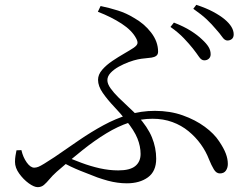

<svg xmlns="http://www.w3.org/2000/svg" viewBox="-20 -768 1040 800"><path d="M830.5 -516.6Q819.1 -516.8 809.3 -531.1Q799.6 -545.4 783.9 -565.6Q768.5 -585 746.2 -608.5Q723.9 -632 690.3 -655.8L704.6 -673.9Q746.4 -657.6 774.6 -639.8Q802.9 -622 821.6 -603.9Q840.4 -586.7 849 -572.4Q857.7 -558.1 857.7 -541.8Q857.7 -530.3 850 -523.3Q842.4 -516.4 830.5 -516.6ZM508.3 -4.2Q489.2 -4.2 469.7 -6.9Q450.2 -9.5 429.6 -15Q409.1 -20.6 386 -28.6Q353 -41.1 313.9 -56.8Q274.8 -72.6 231.4 -96L248.4 -118Q281.7 -103.7 319.3 -89.6Q356.9 -75.5 396 -66.7Q435.2 -58 472.8 -58Q521.7 -58 543.8 -76.2Q565.8 -94.4 565.8 -126.5Q565.8 -158.5 552.5 -191.5Q539.1 -224.6 504.7 -266.9Q482.6 -295 455.4 -323.6Q428.3 -352.1 408.4 -380.6Q388.5 -409 388.5 -435.5Q388.5 -457.2 405.7 -477.2Q423 -497.2 448 -514Q473 -530.8 497.4 -544.8Q521.7 -558.8 536.7 -568.7Q550.7 -578.3 552.6 -586.7Q554.5 -595.1 547.1 -608.5Q530 -641.1 487.1 -669.2Q444.3 -697.2 387.8 -719L399.1 -742.9Q437 -735 471.7 -724Q506.5 -713 537.7 -693.8Q580.8 -670 609.7 -632.3Q638.7 -594.7 638.7 -552.7Q638.7 -541.2 631.2 -535.5Q623.7 -529.8 611.5 -528Q599.3 -526.1 584.3 -524.9Q569.3 -523.7 554.5 -520.6Q538.6 -517.4 517.2 -509.6Q495.8 -501.7 475.1 -490.3Q454.4 -478.8 440.9 -464.5Q427.4 -450.1 427.4 -433.9Q427.4 -418.7 440.6 -400.1Q453.8 -381.5 474.2 -361.4Q494.6 -341.3 516.2 -321.4Q537.7 -301.6 553.6 -284.8Q595.4 -238.9 613.1 -195.6Q630.8 -152.2 630.8 -106.7Q630.8 -54.3 596.5 -29.2Q562.2 -4.2 508.3 -4.2ZM137.2 11.8Q122 11.8 99.6 -4.4Q77.2 -20.7 59.9 -44.9Q42.5 -69.1 42.5 -93.4Q42.5 -106.5 44.4 -118.4Q46.2 -130.2 48.7 -141.7L69.2 -142.5Q75.9 -112.9 91.4 -91.1Q106.9 -69.4 122.7 -69.4Q130.9 -69.4 139.8 -72.9Q148.6 -76.4 164.5 -86.2Q180.4 -96 207.4 -113.6Q259.9 -150.1 310.3 -184.4Q360.7 -218.8 411.1 -246.2Q461.5 -273.6 514.6 -289.9Q567.8 -306.1 625.6 -306.1Q689 -306.1 741.6 -287.3Q794.2 -268.6 833.4 -239.7Q872.6 -210.8 893.2 -179Q912.5 -150.4 920.9 -128Q929.3 -105.7 929.3 -84.9Q929.3 -68.8 921.2 -57.1Q913.1 -45.4 896 -45.4Q881.1 -45.4 870.9 -62.6Q860.6 -79.7 851.3 -102.9Q838.4 -136.7 816.8 -166.8Q795.2 -196.9 765.5 -221.3Q735.8 -245.7 698.3 -259.4Q660.7 -273.2 615.8 -273.2Q565.9 -273.2 518.4 -257.3Q470.8 -241.5 423.1 -212.4Q375.3 -183.4 324.3 -142.8Q273.3 -102.2 216.8 -52.8Q198.7 -36.6 186.5 -21.8Q174.4 -7.1 163.3 2.4Q152.3 11.8 137.2 11.8ZM927.5 -599.2Q916.3 -599.2 906.2 -613.7Q896.1 -628.3 878.9 -647.3Q862.9 -666.6 841.8 -686.7Q820.6 -706.8 785.4 -731.4L797.9 -747.9Q839.1 -734.4 868 -718.9Q896.9 -703.4 915.7 -687.8Q953.7 -656 953.7 -625Q953.7 -611.7 946 -605.5Q938.4 -599.2 927.5 -599.2Z"/></svg>

Font: Noto Serif SC ExtraLight
Style: Regular
Weight: 200
Designer: Ryoko NISHIZUKA 西塚涼子 (kana & ideographs); Frank Grießhammer (Latin, Greek & Cyrillic); Wenlong ZHANG 张文龙 (bopomofo); San
Foundry: Adobe
Version: Version 2.002-H1;hotconv 1.1.0;makeotfexe 2.6.0